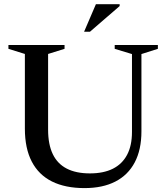

<svg xmlns="http://www.w3.org/2000/svg" viewBox="-20 -904 810 934"><path d="M622 -262V-641L538 -666.5V-685H748V-666.5L668 -641V-265Q668 -176 635.5 -114.2Q603 -52.5 541.2 -20.8Q479.5 11 391 11Q297.5 11 232.8 -21.2Q168 -53.5 134.5 -118Q101 -182.5 101 -278V-641.5L21 -666.5V-685H294V-666.5L214 -641.5V-273Q214 -201.5 236.8 -154.2Q259.5 -107 304.8 -83.8Q350 -60.5 417.5 -60.5Q483.5 -60.5 529 -83.2Q574.5 -106 598.2 -150.8Q622 -195.5 622 -262ZM389 -749.5 446.5 -883.5H562V-874.5L417.5 -749.5Z"/></svg>

Font: Newsreader 36pt Medium
Style: Regular
Weight: 500
Designer: Hugues Gentile
Foundry: Production Type
Version: Version 1.003